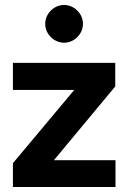

<svg xmlns="http://www.w3.org/2000/svg" viewBox="-20 -753 517 773"><path d="M32 0H445V-108H197L444 -405V-500H32V-391H279L32 -96ZM238 -581C279 -581 314 -616 314 -657C314 -698 279 -733 238 -733C197 -733 162 -698 162 -657C162 -616 197 -581 238 -581Z"/></svg>

Font: HB Figtree Prototype
Style: Bold
Weight: 700
Designer: Alfredo Marco Pradil
Foundry: Hanken Design Co.®
Version: Version 1.002;Glyphs 3.2 (3228)